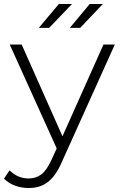

<svg xmlns="http://www.w3.org/2000/svg" viewBox="-39 -747 609 965"><path d="M275 -62 481 -523H538L271 69Q255 106 237 130.5Q219 155 198.5 170Q178 185 154.5 191.5Q131 198 105 198Q69 198 36.5 186Q4 174 -19 151L9 109Q50 150 105 150Q141 150 168 130Q195 110 219 58L246 -1L10 -523H70ZM312 -607 412 -727H478L364 -607ZM156 -607 257 -727H323L208 -607Z"/></svg>

Font: Montserrat-Alt1 Light
Style: Regular
Weight: 300
Designer: Differentunic
Foundry: Differentunic
Version: Version 7.222